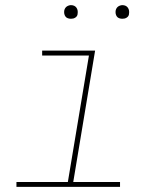

<svg xmlns="http://www.w3.org/2000/svg" viewBox="-20 -727 640 747"><path d="M44 0V-19H244L326 -511H144V-530H350L265 -19H447V0ZM456 -654Q450 -654 444 -656Q438 -658 434.5 -663Q431 -668 430 -674Q429 -680 430 -686Q431 -691 433.5 -695Q436 -699 439.5 -701.5Q443 -704 447.5 -705.5Q452 -707 456 -707Q463 -707 468.5 -704.5Q474 -702 477.5 -697Q481 -692 482 -686Q483 -680 482 -674Q482 -669 479.5 -665Q477 -661 473 -658.5Q469 -656 465 -655Q461 -654 456 -654ZM256 -654Q250 -654 244 -656Q238 -658 234.5 -663Q231 -668 230 -674Q229 -680 230 -686Q231 -691 233.5 -695Q236 -699 239.5 -701.5Q243 -704 247.5 -705.5Q252 -707 256 -707Q263 -707 268.5 -704.5Q274 -702 277.5 -697Q281 -692 282 -686Q283 -680 282 -674Q282 -669 279.5 -665Q277 -661 273 -658.5Q269 -656 265 -655Q261 -654 256 -654Z"/></svg>

Font: Iosevka Curly ThExObl
Style: Regular
Weight: 100
Width: 7
Italic angle: -9°
Monospace: yes
Designer: Belleve Invis
Foundry: Belleve Invis
Version: Version 11.1.0; ttfautohint (v1.8.3)